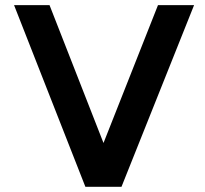

<svg xmlns="http://www.w3.org/2000/svg" viewBox="-20 -720 790 740"><path d="M588.9 -700.2H728L448.2 0H309.1L34.2 -700.2H170.9L378.9 -168.9Z"/></svg>

Font: Montserrat-Arabic Medium
Style: Regular
Weight: 500
Designer: Mohamed Gaber
Foundry: Kief Type Foundry
Version: Version 5.008;PS 005.008;hotconv 1.0.88;makeotf.lib2.5.64775